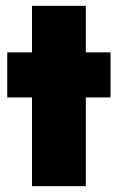

<svg xmlns="http://www.w3.org/2000/svg" viewBox="-20 -640 405 660"><path d="M5 -460V-305H360V-460ZM90 -620V0H275V-620Z"/></svg>

Font: Jost Black
Style: Regular
Weight: 900
Version: Version 3.710